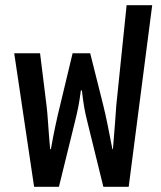

<svg xmlns="http://www.w3.org/2000/svg" viewBox="-20 -723 624 743"><path d="M112 0 35 -517H135L160 -315Q163 -293 166 -247.5Q169 -202 174 -146H177Q186 -197 195 -239Q204 -281 213 -317L261 -517H329L379 -318Q388 -282 396.5 -239.5Q405 -197 415 -146H417Q422 -203 425 -245Q428 -287 430 -315L470 -703H569L478 0H380L318 -252Q311 -279 306 -307Q301 -335 297 -373H293Q288 -335 283 -309.5Q278 -284 270 -252L208 0Z"/></svg>

Font: Noto Sans Thai UI Cond Med
Style: Regular
Weight: 500
Width: 3
Designer: Monotype Design Team
Foundry: Monotype Imaging Inc.
Version: Version 2.000; ttfautohint (v1.8.4.7-5d5b)